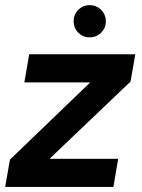

<svg xmlns="http://www.w3.org/2000/svg" viewBox="-30 -741 562 761"><path d="M-9.6 0 9.4 -108.3 327.6 -414.4H66.6L85.7 -526H506.4L487.4 -417.7L166.3 -111.6H438.4L419.4 0ZM325.3 -593Q298.9 -593 280.4 -611.5Q261.9 -630 261.9 -656.5Q261.9 -683.5 280.4 -702Q298.9 -720.6 325.3 -720.6Q352.4 -720.6 370.9 -702Q389.4 -683.5 389.4 -656.5Q389.4 -630 370.9 -611.5Q352.4 -593 325.3 -593Z"/></svg>

Font: DM Sans 9pt
Style: Italic
Weight: 400
Italic angle: -10°
Designer: Colophon Foundry, Jonny Pinhorn
Foundry: Colophon Foundry
Version: Version 4.004